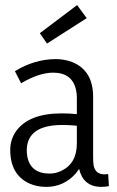

<svg xmlns="http://www.w3.org/2000/svg" viewBox="-20 -731 463 760"><path d="M377.9 8.8Q395.5 8.8 411.1 5.9L408.2 -42Q402.3 -41 393.6 -41Q357.4 -41 350.6 -76.2Q348.6 -88.9 348.6 -108.4V-347.7Q348.6 -452.1 265.6 -485.4Q235.4 -497.1 199.2 -497.1Q115.2 -496.1 39.1 -449.2L63.5 -401.4Q134.8 -443.4 190.4 -443.4Q266.6 -443.4 281.2 -374Q284.2 -360.4 284.2 -344.7V-279.3Q253.9 -282.2 223.6 -282.2Q93.8 -282.2 43 -210.9Q20.5 -177.7 20.5 -137.7Q20.5 -40 95.7 -4.9Q126 8.8 163.1 8.8Q233.4 8.8 281.2 -45.9Q288.1 -54.7 293 -62.5Q309.6 6.8 377.9 8.8ZM176.8 -43.9Q100.6 -43.9 87.9 -112.3Q85.9 -125 85.9 -137.7Q87.9 -235.4 224.6 -236.3Q256.8 -236.3 284.2 -233.4V-163.1Q284.2 -84 222.7 -54.7Q200.2 -43.9 176.8 -43.9ZM323.2 -659.2 285.2 -710.9 137.7 -599.6 166 -558.6Z"/></svg>

Font: Yaldevi Colombo
Style: Regular
Weight: 400
Designer: Sol Matas, Denzil Rajitha, Kosala Senevirathne and Pathum Egodawatta
Foundry: Mooniak
Version: Version 1.020 ; ttfautohint (v1.6)